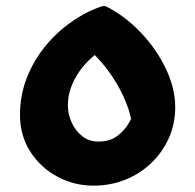

<svg xmlns="http://www.w3.org/2000/svg" viewBox="-20 -580 621 611"><path d="M43.6 -214.8Q43.6 -276.3 65.1 -331.7Q86.6 -387 123.5 -432.2Q160.4 -477.4 207.6 -510.5Q254.8 -543.5 305.5 -560.4H316.3Q379.7 -528.1 429.7 -474.7Q479.7 -421.2 508.7 -359.5Q537.6 -297.7 537.6 -239.4Q537.6 -185.7 517.2 -140.3Q496.7 -94.8 461 -60.8Q425.3 -26.8 378.3 -8Q331.2 10.8 277.6 10.8Q216 10.8 162.5 -17.9Q109 -46.6 76.3 -97.6Q43.6 -148.7 43.6 -214.8ZM196 -244.8Q196 -217.6 207.6 -191.2Q219.1 -164.7 241.1 -147.1Q263 -129.5 293.6 -129.5Q328.7 -129.5 352.6 -146.9Q376.6 -164.3 390.9 -189.7Q405.2 -215 410.3 -238.6L401.4 -155.3Q402 -195 387.6 -236.4Q373.2 -277.8 350.6 -315.3Q328.1 -352.9 301.8 -383Q275.5 -413.2 251.6 -431L314.4 -428.9Q290.7 -413.6 269.4 -394.4Q248.1 -375.3 231.7 -351.5Q215.3 -327.8 205.7 -301Q196 -274.3 196 -244.8Z"/></svg>

Font: Kufam
Style: Regular
Weight: 400
Designer: Wael Morcos, Artur Schmal
Foundry: Original Type
Version: Version 1.301; ttfautohint (v1.8.3)